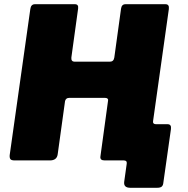

<svg xmlns="http://www.w3.org/2000/svg" viewBox="-20 -762 895 912"><path d="M599 130Q566 130 570 101L582 15Q584 0 568 0H504L707 -187Q705 -172 721 -172H776Q795 -172 792 -149L756 105Q755 118 748.5 124Q742 130 726 130ZM480 -297H308Q293 -297 289 -282L254 -29Q250 0 217 0H50Q34 0 29.5 -6Q25 -12 26 -25L124 -719Q127 -742 146 -742H336Q354 -742 351 -721L319 -489Q318 -479 322 -474Q326 -469 334 -469H502Q520 -469 523 -489L555 -721Q558 -742 576 -742H766Q785 -742 782 -719L684 -23Q681 0 662 0H477Q454 0 457 -19L493 -282Q495 -288 491.5 -292.5Q488 -297 480 -297Z"/></svg>

Font: Libre Franklin Black
Style: Italic
Weight: 900
Italic angle: -8°
Designer: Pablo Impallari, Rodrigo Fuenzalida, Nhung Nguyen
Foundry: Impallari Type
Version: Version 3.000